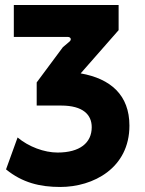

<svg xmlns="http://www.w3.org/2000/svg" viewBox="-20 -531 575 764"><path d="M220 213C351 213 495 138 495 -31C495 -153 420 -218 301 -239L452 -411V-511H35V-384H250C261 -384 266 -374 257 -366L230 -343L126 -203V-111H223C311 -111 345 -74 345 -25C345 38 297 76 209 76C156 76 94 53 50 16L4 143C69 196 139 213 220 213Z"/></svg>

Font: Finlandica
Style: Bold
Weight: 700
Designer: Niklas Ekholm, Juho Hiilivirta, Jaakko Suomalainen
Foundry: Helsinki Type Studio
Version: Version 2.000;Glyphs 3.2 (3202)